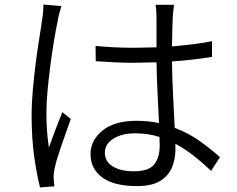

<svg xmlns="http://www.w3.org/2000/svg" viewBox="-20 -789 1040 844"><path d="M250 -762Q246 -750 241 -731.5Q236 -713 234 -699Q226 -662 217.5 -610.5Q209 -559 201.5 -502Q194 -445 189 -390.5Q184 -336 184 -293Q184 -253 186.5 -217Q189 -181 195 -140Q207 -175 224 -219.5Q241 -264 254 -296L291 -266Q280 -233 265 -191.5Q250 -150 237.5 -111.5Q225 -73 220 -49Q218 -39 216.5 -26Q215 -13 216 -4Q217 3 217.5 12.5Q218 22 219 30L156 35Q142 -19 130.5 -99.5Q119 -180 119 -281Q119 -336 124.5 -396.5Q130 -457 137.5 -515.5Q145 -574 153 -622.5Q161 -671 165 -702Q171 -737 171 -769ZM681 -187Q656 -195 629.5 -199Q603 -203 574 -203Q516 -203 478.5 -179.5Q441 -156 441 -118Q441 -78 476.5 -57Q512 -36 568 -36Q634 -36 658 -66.5Q682 -97 682 -148ZM745 -768Q741 -738 739 -709Q738 -688 737.5 -654Q737 -620 736 -585Q783 -589 827.5 -594.5Q872 -600 912 -608V-539Q870 -532 826 -527Q782 -522 736 -519Q737 -443 741 -367.5Q745 -292 748 -227Q809 -204 858 -169Q907 -134 947 -98L908 -38Q869 -75 830.5 -105Q792 -135 751 -157V-129Q751 -91 736.5 -54.5Q722 -18 685.5 5.5Q649 29 582 29Q482 29 430 -8.5Q378 -46 378 -112Q378 -172 430.5 -215Q483 -258 580 -258Q606 -258 631 -255.5Q656 -253 679 -248Q676 -307 672.5 -379.5Q669 -452 668 -515L567 -513Q524 -513 484.5 -515Q445 -517 401 -520L400 -587Q443 -583 484 -581Q525 -579 569 -579L668 -581V-707Q668 -721 667 -738Q666 -755 664 -768Z"/></svg>

Font: Source Han Sans SC Normal
Style: Regular
Weight: 350
Designer: Ryoko NISHIZUKA 西塚涼子 (kana, bopomofo & ideographs); Paul D. Hunt (Latin, Greek & Cyrillic); Sandoll Communications 산돌커뮤니
Foundry: Adobe
Version: Version 2.004;hotconv 1.0.118;makeotfexe 2.5.65603